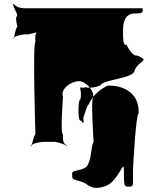

<svg xmlns="http://www.w3.org/2000/svg" viewBox="-20 -900 806 927"><path d="M102 -860C71 -860 56 -870 47 -880C33 -880 45 -877 45 -877C40 -868 64 -839 64 -822C50 -822 64 -772 64 -772C50 -754 54 -725 45 -716C31 -716 47 -714 47 -714C42 -724 85 -734 102 -734H113C116 -734 161 -742 170 -751C156 -751 168 -754 168 -754C145 -744 151 -713 151 -696C137 -696 151 -252 151 -252C137 -234 140 -208 130 -198C116 -198 133 -196 133 -196C129 -205 170 -215 188 -215H246C249 -215 292 -205 301 -196C287 -196 303 -198 303 -198C280 -208 284 -234 284 -252C270 -252 284 -432 284 -432C270 -470 322 -508 362 -508C391 -508 431 -470 431 -432C417 -432 432 -215 432 -215C416 -185 426 -139 399 -96C369 -70 321 -84 329 -55C323 -23 364 -34 396 -12C428 11 449 12 491 -2C551 -26 578 -130 578 -84C578 -1 579 1 601 1C623 1 622 -2 622 -37V-75C622 -88 636 -351 649 -351C656 -458 563 -491 497 -486C474 -472 435 -453 408 -396C398 -388 386 -338 382 -330C382 -325 385 -317 383 -310C382 -296 382 -310 367 -319C356 -317 356 -421 368 -420C373 -438 370 -468 366 -478C376 -477 381 -474 391 -479C409 -474 444 -477 466 -489C476 -517 630 -520 630 -561C648 -602 690 -607 666 -620C655 -627 643 -633 631 -633C614 -642 597 -669 591 -684C573 -675 574 -722 574 -750C574 -796 584 -835 633 -835C671 -835 669 -840 669 -860Z"/></svg>

Font: Hussar Przerywany
Style: Regular
Weight: 400
Foundry: Cannot Into Space Fonts
Version: Version 0.982